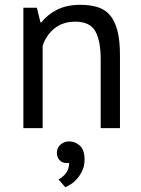

<svg xmlns="http://www.w3.org/2000/svg" viewBox="-20 -532 587 797"><path d="M77 0ZM398 0V-285Q398 -363 375.5 -402.5Q353 -442 293 -442Q240 -442 205.5 -413.5Q171 -385 157 -342V0H77V-500H133L148 -439H152Q176 -471 216.5 -491.5Q257 -512 313 -512Q354 -512 385 -502.5Q416 -493 436.5 -469Q457 -445 467.5 -404.5Q478 -364 478 -302V0ZM216 102Q216 81 231.5 68Q247 55 267 55Q292 55 311.5 72.5Q331 90 331 130Q331 156 322 175.5Q313 195 300.5 209.5Q288 224 274.5 232.5Q261 241 251 245L223 213Q243 202 255 185Q267 168 267 144Q263 145 257 145Q239 145 227.5 133Q216 121 216 102Z"/></svg>

Font: PT Sans
Style: Regular
Weight: 400
Version: Version 2.003W OFL; ttfautohint (v1.6)